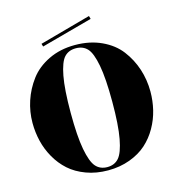

<svg xmlns="http://www.w3.org/2000/svg" viewBox="-124 -962 994 1079"><g transform="rotate(-15 373.0 -423.0)"><path d="M30 -357Q30 -422 50.5 -484Q71 -546 111 -599.5Q151 -653 219 -686Q287 -719 373 -719Q459 -719 527 -687.5Q595 -656 635 -603.5Q675 -551 695.5 -488Q716 -425 716 -357Q716 -303 703.5 -251Q691 -199 664 -151.5Q637 -104 597.5 -68.5Q558 -33 500 -11.5Q442 10 373 10Q304 10 246 -11.5Q188 -33 148.5 -68.5Q109 -104 82 -151.5Q55 -199 42.5 -251Q30 -303 30 -357ZM306 -37.5Q331 -9 373 -9Q415 -9 440 -37.5Q465 -66 479.5 -143.5Q494 -221 494 -357Q494 -493 479.5 -569.5Q465 -646 440 -673Q415 -700 373 -700Q331 -700 306 -673Q281 -646 266.5 -569.5Q252 -493 252 -357Q252 -221 266.5 -143.5Q281 -66 306 -37.5ZM492 -856 497 -838 199 -757 194 -774Z"/></g></svg>

Font: Elsie Swash Caps Black
Style: Regular
Weight: 900
Designer: Alejandro Inler
Foundry: Alejandro Inler
Version: 1.001